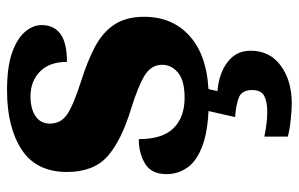

<svg xmlns="http://www.w3.org/2000/svg" viewBox="-168 -420 829 532"><g transform="rotate(-90 246.0 -154.5)"><path d="M237 10Q159 10 113.5 -5.5Q68 -21 48.5 -47.5Q29 -74 29 -107Q29 -149 58 -166.5Q87 -184 126 -184Q126 -118 156.5 -87.5Q187 -57 240 -57Q289 -57 310.5 -75.5Q332 -94 332 -119Q332 -149 303.5 -167Q275 -185 211 -205Q122 -232 78.5 -270.5Q35 -309 35 -383Q35 -468 97 -508.5Q159 -549 261 -549Q326 -549 365.5 -535Q405 -521 423.5 -499Q442 -477 442 -453Q442 -419 417.5 -401Q393 -383 340 -383Q340 -432 313 -458Q286 -484 245 -484Q210 -484 189.5 -470Q169 -456 169 -430Q169 -400 194.5 -382.5Q220 -365 289 -343Q343 -326 382.5 -305Q422 -284 443.5 -251.5Q465 -219 465 -169Q465 -87 406.5 -38.5Q348 10 237 10ZM224 240Q208 240 179.5 237Q151 234 133 229V164Q172 172 201 172Q230 172 246 163.5Q262 155 262 130Q262 101 240.5 93Q219 85 187 83L208 -9H269L259 34Q308 38 339.5 62Q371 86 371 126Q371 179 329.5 209.5Q288 240 224 240Z"/></g></svg>

Font: Noto Serif Devanagari ExtraBold
Style: Regular
Weight: 800
Designer: Universal Thirst, Indian Type Foundry and the Monotype Design Team
Foundry: Monotype Imaging Inc.
Version: Version 2.004; ttfautohint (v1.8.4.7-5d5b)